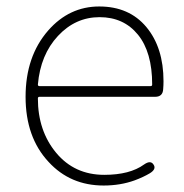

<svg xmlns="http://www.w3.org/2000/svg" viewBox="-20 -560 567 593"><path d="M300 13Q197 13 130 -60Q59 -136 59 -261Q59 -386 129 -466Q194 -540 286.5 -540Q379 -540 432 -476.5Q485 -413 485 -309Q485 -297 484 -285Q483 -261 459 -261H102Q97 -261 97 -256Q97 -156 153.5 -88Q210 -20 302 -20Q381 -20 425 -52Q445 -66 454 -52Q464 -38 443 -25Q423 -13 396 -3Q352 13 300 13ZM97 -299Q97 -294 102 -294H445Q450 -294 450 -299Q450 -399 406 -453Q362 -507 287.5 -507Q213 -507 159 -449Q105 -391 97 -299Z"/></svg>

Font: Resource Han Rounded JP ExtraLight
Style: Regular
Weight: 250
Designer: Cyano Hao (round all glyphs); Ryoko NISHIZUKA 西塚涼子 (kana, bopomofo & ideographs); Paul D. Hunt (Latin, Greek & Cyrillic)
Foundry: Cyano Hao
Version: 0.990